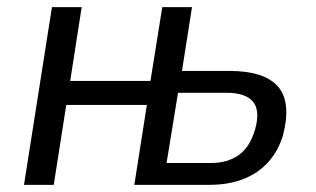

<svg xmlns="http://www.w3.org/2000/svg" viewBox="-20 -516 882 536"><path d="M47 0 125 -496H208L176 -290H400L433 -496H516L488 -318H620Q718 -318 756 -274.5Q794 -231 770 -138Q756 -93 728 -62.5Q700 -32 659 -16Q618 0 565 0H355L390 -223H165L130 0ZM445 -61H571Q614 -61 645.5 -82.5Q677 -104 692 -154Q707 -208 686 -232.5Q665 -257 612 -257H477Z"/></svg>

Font: Nunito Sans 7pt Condensed
Style: Italic
Weight: 400
Width: 3
Italic angle: -9°
Designer: Vernon Adams
Foundry: Vernon Adams
Version: Version 3.101;gftools[0.9.27]